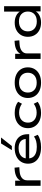

<svg xmlns="http://www.w3.org/2000/svg" viewBox="1428 -2232 813 3709"><g transform="rotate(-90 1834.5 -377.5)"><path d="M100 0V-491H199V-371H191Q215 -432 271 -463Q327 -494 406 -500L450 -503L459 -411L385 -406Q297 -399 251.5 -361Q206 -323 206 -264V0Z M845 9Q747 9 675.5 -21Q604 -51 565.5 -108Q527 -165 527 -243Q527 -319 564 -377Q601 -435 668.5 -467.5Q736 -500 826 -500Q910 -500 970.5 -470.5Q1031 -441 1063.5 -385.5Q1096 -330 1096 -253V-220H606V-287H1028L1005 -269Q1005 -346 958.5 -385.5Q912 -425 827 -425Q766 -425 721.5 -405Q677 -385 652.5 -347.5Q628 -310 628 -257V-248Q628 -191 652.5 -152.5Q677 -114 727 -93.5Q777 -73 852 -73Q913 -73 964 -86Q1015 -99 1052 -128L1085 -56Q1047 -25 982.5 -8Q918 9 845 9ZM789 -555 918 -764H1033L868 -555Z M1508 9Q1419 9 1352.5 -22.5Q1286 -54 1249.5 -111Q1213 -168 1213 -244Q1213 -322 1249.5 -379.5Q1286 -437 1352.5 -468.5Q1419 -500 1508 -500Q1574 -500 1629.5 -483Q1685 -466 1723 -434L1685 -360Q1649 -386 1605.5 -400.5Q1562 -415 1515 -415Q1424 -415 1372 -368.5Q1320 -322 1320 -244Q1320 -166 1372 -121Q1424 -76 1514 -76Q1563 -76 1606 -90.5Q1649 -105 1684 -132L1722 -56Q1683 -26 1628.5 -8.5Q1574 9 1508 9Z M2092 9Q2001 9 1934 -23Q1867 -55 1831.5 -113Q1796 -171 1796 -246Q1796 -322 1831.5 -379Q1867 -436 1934 -468Q2001 -500 2092 -500Q2185 -500 2251 -468Q2317 -436 2352.5 -379Q2388 -322 2388 -246Q2388 -171 2352.5 -113Q2317 -55 2251 -23Q2185 9 2092 9ZM2092 -75Q2183 -75 2233.5 -122Q2284 -169 2284 -246Q2284 -323 2233.5 -369.5Q2183 -416 2092 -416Q2001 -416 1951 -369.5Q1901 -323 1901 -246Q1901 -169 1951 -122Q2001 -75 2092 -75Z M2551 0V-491H2650V-371H2642Q2666 -432 2722 -463Q2778 -494 2857 -500L2901 -503L2910 -411L2836 -406Q2748 -399 2702.5 -361Q2657 -323 2657 -264V0Z M3253 9Q3170 9 3108 -23Q3046 -55 3012 -112.5Q2978 -170 2978 -246Q2978 -322 3012.5 -379Q3047 -436 3108.5 -468Q3170 -500 3252 -500Q3330 -500 3389 -469.5Q3448 -439 3473 -386H3465V-705H3569V0H3469V-108H3477Q3451 -53 3391 -22Q3331 9 3253 9ZM3275 -73Q3365 -73 3415.5 -120.5Q3466 -168 3466 -246Q3466 -324 3415.5 -371Q3365 -418 3275 -418Q3185 -418 3134 -371Q3083 -324 3083 -246Q3083 -168 3134 -120.5Q3185 -73 3275 -73Z"/></g></svg>

Font: Nunito Sans 10pt Expanded Medium
Style: Regular
Weight: 500
Width: 7
Designer: Vernon Adams
Foundry: Vernon Adams
Version: Version 3.101;gftools[0.9.27]